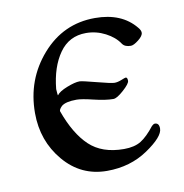

<svg xmlns="http://www.w3.org/2000/svg" viewBox="-57 -468 516 537"><g transform="rotate(-10 201.0 -199.5)"><path d="M105 -173Q129 -106 165 -72Q201 -38 263 -38Q293 -38 311.5 -49.5Q330 -61 351 -88Q356 -93 360 -93Q372 -93 372 -77Q372 -54 322 -20Q272 14 206 14Q132 14 83.5 -43.5Q35 -101 35 -180Q35 -275 95.5 -344Q156 -413 246 -413Q322 -413 361 -365Q368 -357 368 -350Q368 -341 354 -330Q340 -319 332 -319Q315 -319 308 -329Q295 -349 269 -362.5Q243 -376 214 -376Q166 -376 138.5 -337Q111 -298 105 -236Q106 -218 107 -218Q114 -228 137 -237Q160 -246 173 -246Q180 -246 220 -235.5Q260 -225 269 -225Q278 -225 289 -229.5Q300 -234 302 -234Q307 -234 307 -224Q307 -216 287.5 -198.5Q268 -181 258 -181Q236 -181 203 -189Q170 -197 156 -197Q125 -197 113 -187Q104 -178 105 -173Z"/></g></svg>

Font: EB Garamond SC 12
Style: Regular
Weight: 400
Version: Version 0.016 ; ttfautohint (v0.97) -l 8 -r 50 -G 200 -x 0 -